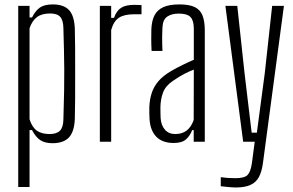

<svg xmlns="http://www.w3.org/2000/svg" viewBox="-20 -626 1296 848"><path d="M60.5 200V-600H110.5V-549H121.5Q136.5 -579 156.5 -592.8Q176.5 -606.5 213 -606.5Q262 -606.5 285.2 -581.2Q308.5 -556 310.5 -498Q311.5 -465 311.8 -412.5Q312 -360 312 -301.5Q312 -243 311.8 -189.8Q311.5 -136.5 310.5 -102Q308.5 -44.5 284.5 -19Q260.5 6.5 211.5 6.5Q178.5 6.5 158 -7Q137.5 -20.5 121.5 -51.5H110.5V200ZM199 -34Q230.5 -34 245 -49Q259.5 -64 260 -99Q262.5 -173 263.2 -225.8Q264 -278.5 263.8 -321Q263.5 -363.5 262.5 -406Q261.5 -448.5 260 -501.5Q259.5 -536 246.2 -551.2Q233 -566.5 201 -566.5Q164.5 -566.5 143.2 -550.5Q122 -534.5 110.5 -501.5V-99Q122.5 -62.5 143.8 -48.2Q165 -34 199 -34Z M421 0V-600H471V-547H483.5Q494.5 -578.5 515 -591.5Q535.5 -604.5 572 -604.5Q579 -604.5 588.2 -604.2Q597.5 -604 605 -603.5V-563H572Q529 -563 505.5 -547.8Q482 -532.5 471 -493.5V0Z M746.5 5.5Q697.5 5.5 670.5 -22Q643.5 -49.5 640.5 -100Q640 -115 639.5 -126.8Q639 -138.5 639.5 -153.5Q641 -187 650 -215Q659 -243 679.8 -267.5Q700.5 -292 738 -313.5Q759.5 -326 786.5 -339.2Q813.5 -352.5 836 -362V-499.5Q836 -535 821.5 -550.5Q807 -566 769.5 -566Q738.5 -566 718.8 -552.8Q699 -539.5 697.5 -504.5Q696.5 -485.5 696.2 -466.2Q696 -447 696.5 -430.2Q697 -413.5 697.5 -401H649.5Q648 -429 648 -452.5Q648 -476 648.5 -497Q650 -534.5 662.5 -558.5Q675 -582.5 701.5 -594.5Q728 -606.5 772.5 -606.5Q815.5 -606.5 840 -594.8Q864.5 -583 874.5 -557.5Q884.5 -532 884.5 -492V0H835.5V-51.5H829Q819 -26 801.2 -10.2Q783.5 5.5 746.5 5.5ZM754 -34Q784.5 -34 804.5 -49.5Q824.5 -65 835.5 -96L836 -318.5Q816 -311 795 -300.2Q774 -289.5 744 -269Q711 -247 700 -217Q689 -187 688.5 -152.5Q688.5 -138.5 688.8 -125.8Q689 -113 689.5 -103Q692 -71.5 708.8 -52.8Q725.5 -34 754 -34Z M1021.5 202Q1009.5 202 989.2 200.2Q969 198.5 955 196.5V156.5Q967.5 158.5 985 159.8Q1002.5 161 1019.5 161Q1059.5 161 1073.2 147Q1087 133 1092.5 95L1105 0H1054L975.5 -600H1028L1060 -303.5L1091.5 -40H1114.5L1149.5 -303.5L1182 -600H1234L1141.5 93Q1136.5 131 1124 155Q1111.5 179 1086.8 190.5Q1062 202 1021.5 202Z"/></svg>

Font: Big Shoulders Text Thin ExtraLight
Style: Regular
Weight: 250
Version: Version 2.002